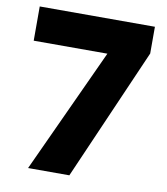

<svg xmlns="http://www.w3.org/2000/svg" viewBox="-80 -767 725 834"><g transform="rotate(10 283.0 -350.0)"><path d="M353 -549H28V-700H536V-582L282 0H100Z"/></g></svg>

Font: Oak Sans ExtraBold
Style: Regular
Weight: 800
Designer: Erik Kennedy, Walven
Foundry: Erik Kennedy, Walven
Version: Version 1.000